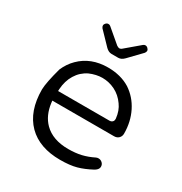

<svg xmlns="http://www.w3.org/2000/svg" viewBox="-161 -800 874 921"><g transform="rotate(30 276.5 -339.5)"><path d="M433.1 -304.7Q433.1 -303.7 433.1 -301Q433.1 -298.3 432.1 -294.2Q431.2 -290 427.2 -286.6Q421.4 -280.8 411.1 -280.8H127L127.4 -291.5Q130.4 -338.4 151.9 -373Q173.3 -408.2 210.4 -426.3Q226.6 -433.6 246.1 -438Q263.7 -441.9 280.3 -441.9Q316.9 -441.9 350.6 -425.3Q384.8 -408.2 407.7 -375Q428.7 -346.7 433.1 -304.7ZM486.8 -69.3Q486.8 -81.5 477.8 -89.8Q468.8 -98.1 457 -98.1Q449.7 -98.1 443.8 -95.2Q411.6 -79.1 379.6 -71.5Q347.7 -64 307.6 -64Q221.7 -64 174.3 -111.3Q135.7 -149.9 127.4 -215.3L126 -227.1H467.8Q483.9 -227.1 493.7 -237.1Q503.4 -247.1 503.4 -261.7Q503.4 -327.6 476.1 -381.8Q449.2 -435.1 400.9 -466.8Q349.6 -498.5 278.8 -498.5Q184.6 -498.5 125 -439Q97.2 -411.6 80.6 -373Q57.1 -287.1 56.2 -249Q56.2 -128.9 121.6 -63Q185.5 0.5 299.8 0.5Q354 0.5 389.9 -9.5Q425.8 -19.5 465.8 -41Q480.5 -49.3 484.9 -59.6Q486.8 -64 486.8 -69.3ZM259.8 -563H296.9Q314 -563 329.6 -579.1L395.5 -647.5Q400.9 -654.3 400.9 -661.1Q400.9 -667.5 394.5 -673.8Q388.2 -680.2 380.9 -680.2Q374 -680.2 369.1 -675.8L293 -611.3Q286.1 -605 278.3 -605Q273.4 -605 264.2 -610.8L187.5 -675.8Q182.6 -680.2 175.8 -680.2Q166 -680.2 159.2 -670.4Q155.8 -666 155.8 -661.1Q155.8 -654.3 161.1 -647.5Q228.5 -578.1 228.5 -577.6Q243.7 -563 259.8 -563Z"/></g></svg>

Font: YuPearl-ExtraLight
Style: ExtraLight
Weight: 200
Designer: Max Yao
Foundry: Max-Everyday
Version: Version 1.011; ttfautohint (v1.8.3)